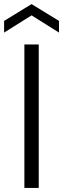

<svg xmlns="http://www.w3.org/2000/svg" viewBox="-36 -917 308 937"><path d="M83 0V-700H153V0ZM-16 -758V-815L118 -897L252 -815V-758L118 -842Z"/></svg>

Font: DM Sans 10pt Light
Style: Regular
Weight: 300
Version: Version 4.004;gftools[0.9.30]